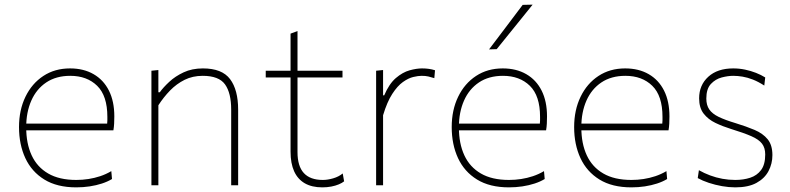

<svg xmlns="http://www.w3.org/2000/svg" viewBox="-20 -799 3408 828"><path d="M309 9Q226 9 171.2 -24.8Q116.5 -58.5 89.2 -117.2Q62 -176 62 -251Q62 -324.5 89.8 -381.8Q117.5 -439 167 -471.5Q216.5 -504 282 -504Q340.5 -504 383.5 -479.2Q426.5 -454.5 449.8 -408.2Q473 -362 473 -297Q473 -280 472.2 -265.8Q471.5 -251.5 469 -237L442 -264Q443 -272.5 443 -280Q443 -287.5 443 -295Q443 -386 399 -429Q355 -472 283 -472Q222 -472 179.5 -443.5Q137 -415 115 -365Q93 -315 93 -251V-249Q93 -180 116.5 -129.2Q140 -78.5 187.8 -50.8Q235.5 -23 309 -23Q335.5 -23 361.5 -27Q387.5 -31 412.2 -39.2Q437 -47.5 460 -61L463 -27Q444 -15.5 419.5 -7.5Q395 0.5 366.8 4.8Q338.5 9 309 9ZM78 -237V-266H447L469 -263V-237Z M633 0Q633 -56.5 633 -108.5Q633 -160.5 633 -221V-271Q633 -324.5 633 -381.5Q633 -438.5 633 -494L663 -497V-401H669Q684 -422 709.8 -446Q735.5 -470 771.8 -487Q808 -504 855 -504Q937.5 -504 972.2 -457.8Q1007 -411.5 1007 -326Q1007 -294 1007 -271.8Q1007 -249.5 1007 -221Q1007 -163.5 1007 -110Q1007 -56.5 1007 0H977Q977 -56.5 977 -110Q977 -163.5 977 -221V-326Q977 -398 950.5 -435Q924 -472 854 -472Q811 -472 776.2 -454.8Q741.5 -437.5 713.5 -408.8Q685.5 -380 663 -345V-221Q663 -160.5 663 -108.5Q663 -56.5 663 0Z M1370 9Q1325 9 1294.5 -8.5Q1264 -26 1248.5 -60.2Q1233 -94.5 1233 -145Q1233 -197 1233 -246.5Q1233 -296 1233 -340Q1233 -384 1233 -419.8Q1233 -455.5 1233 -480Q1233 -526.5 1233 -567.8Q1233 -609 1233 -654L1263 -665Q1263 -629.5 1263 -600.8Q1263 -572 1263 -543.5Q1263 -515 1263 -480V-143Q1263 -82.5 1290.2 -52.8Q1317.5 -23 1372 -23Q1393 -23 1417 -30Q1441 -37 1458 -51L1464 -17Q1455.5 -10 1441.2 -4Q1427 2 1408.8 5.5Q1390.5 9 1370 9ZM1126 -465V-494H1457V-465Q1404.5 -465 1350.8 -465Q1297 -465 1246 -465H1238Z M1602 0Q1602 -56.5 1602 -108.5Q1602 -160.5 1602 -221V-271Q1602 -324.5 1602 -381.5Q1602 -438.5 1602 -494L1632 -497V-388H1637Q1658 -437.5 1687.2 -462.5Q1716.5 -487.5 1746.5 -495.8Q1776.5 -504 1800 -504Q1816 -504 1829.8 -502Q1843.5 -500 1856 -496L1853 -462Q1839 -466.5 1827.2 -469.2Q1815.5 -472 1798 -472Q1783.5 -472 1762.2 -467Q1741 -462 1717.5 -445.2Q1694 -428.5 1671.8 -394.2Q1649.5 -360 1632 -302V-221Q1632 -160.5 1632 -108.5Q1632 -56.5 1632 0Z M2175 9Q2092 9 2037.2 -24.8Q1982.5 -58.5 1955.2 -117.2Q1928 -176 1928 -251Q1928 -324.5 1955.8 -381.8Q1983.5 -439 2033 -471.5Q2082.5 -504 2148 -504Q2206.5 -504 2249.5 -479.2Q2292.5 -454.5 2315.8 -408.2Q2339 -362 2339 -297Q2339 -280 2338.2 -265.8Q2337.5 -251.5 2335 -237L2308 -264Q2309 -272.5 2309 -280Q2309 -287.5 2309 -295Q2309 -386 2265 -429Q2221 -472 2149 -472Q2088 -472 2045.5 -443.5Q2003 -415 1981 -365Q1959 -315 1959 -251V-249Q1959 -180 1982.5 -129.2Q2006 -78.5 2053.8 -50.8Q2101.5 -23 2175 -23Q2201.5 -23 2227.5 -27Q2253.5 -31 2278.2 -39.2Q2303 -47.5 2326 -61L2329 -27Q2310 -15.5 2285.5 -7.5Q2261 0.5 2232.8 4.8Q2204.5 9 2175 9ZM1944 -237V-266H2313L2335 -263V-237ZM2089 -586Q2125.5 -634 2162 -682.5Q2198.5 -731 2234 -778L2277 -779Q2251 -746.5 2225 -714.5Q2199 -682.5 2173.5 -650.8Q2148 -619 2122 -587Z M2703 9Q2620 9 2565.2 -24.8Q2510.5 -58.5 2483.2 -117.2Q2456 -176 2456 -251Q2456 -324.5 2483.8 -381.8Q2511.5 -439 2561 -471.5Q2610.5 -504 2676 -504Q2734.5 -504 2777.5 -479.2Q2820.5 -454.5 2843.8 -408.2Q2867 -362 2867 -297Q2867 -280 2866.2 -265.8Q2865.5 -251.5 2863 -237L2836 -264Q2837 -272.5 2837 -280Q2837 -287.5 2837 -295Q2837 -386 2793 -429Q2749 -472 2677 -472Q2616 -472 2573.5 -443.5Q2531 -415 2509 -365Q2487 -315 2487 -251V-249Q2487 -180 2510.5 -129.2Q2534 -78.5 2581.8 -50.8Q2629.5 -23 2703 -23Q2729.5 -23 2755.5 -27Q2781.5 -31 2806.2 -39.2Q2831 -47.5 2854 -61L2857 -27Q2838 -15.5 2813.5 -7.5Q2789 0.5 2760.8 4.8Q2732.5 9 2703 9ZM2472 -237V-266H2841L2863 -263V-237Z M3151 9Q3123.5 9 3093.8 3.8Q3064 -1.5 3036.8 -10.5Q3009.5 -19.5 2989 -31L2994 -65Q3017 -52 3042.5 -42.5Q3068 -33 3095.2 -28Q3122.5 -23 3151 -23Q3186 -23 3215.2 -32.5Q3244.5 -42 3262.2 -65.8Q3280 -89.5 3280 -133Q3280 -161.5 3266.2 -179.5Q3252.5 -197.5 3220 -211.8Q3187.5 -226 3132 -243Q3096.5 -254 3065.2 -269Q3034 -284 3014.5 -309Q2995 -334 2995 -375Q2995 -432 3034.5 -468Q3074 -504 3142 -504Q3168 -504 3193 -498.8Q3218 -493.5 3240.2 -484.8Q3262.5 -476 3280 -465L3276 -430Q3250.5 -446.5 3227 -455.8Q3203.5 -465 3182.2 -468.5Q3161 -472 3142 -472Q3119.5 -472 3092.5 -465Q3065.5 -458 3045.8 -437Q3026 -416 3026 -374Q3026 -345.5 3038.8 -327Q3051.5 -308.5 3079.2 -295Q3107 -281.5 3152 -268Q3198 -254 3234 -238.8Q3270 -223.5 3290.5 -198.5Q3311 -173.5 3311 -130Q3311 -93 3294.2 -61.2Q3277.5 -29.5 3242.2 -10.2Q3207 9 3151 9Z"/></svg>

Font: Commissioner Thin
Style: Regular
Weight: 100
Designer: Kostas Bartsokas
Foundry: Kostas Bartsokas
Version: Version 1.001;gftools[0.9.23]